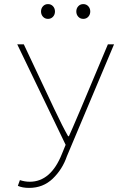

<svg xmlns="http://www.w3.org/2000/svg" viewBox="-20 -694 640 936"><path d="M122 222Q89 222 67 212L77 184Q101 192 125 192Q228 192 282 56L300 12L64 -478H96L244 -164Q286 -75 312 -30H316Q326 -51 374 -164L506 -478H536L306 68Q284 132 237 177Q190 222 122 222ZM238.5 -612.5Q229 -602 214 -602Q199 -602 189.5 -612.5Q180 -623 180 -638Q180 -653 189.5 -663.5Q199 -674 214 -674Q229 -674 238.5 -663.5Q248 -653 248 -638Q248 -623 238.5 -612.5ZM410.5 -612.5Q401 -602 386 -602Q371 -602 361.5 -612.5Q352 -623 352 -638Q352 -653 361.5 -663.5Q371 -674 386 -674Q401 -674 410.5 -663.5Q420 -653 420 -638Q420 -623 410.5 -612.5Z"/></svg>

Font: TypoPRO Source Code Pro
Style: Regular
Weight: 200
Monospace: yes
Designer: Paul D. Hunt, Teo Tuominen
Foundry: Adobe Systems Incorporated
Version: Version 2.010;PS 1.0;hotconv 1.0.84;makeotf.lib2.5.63406